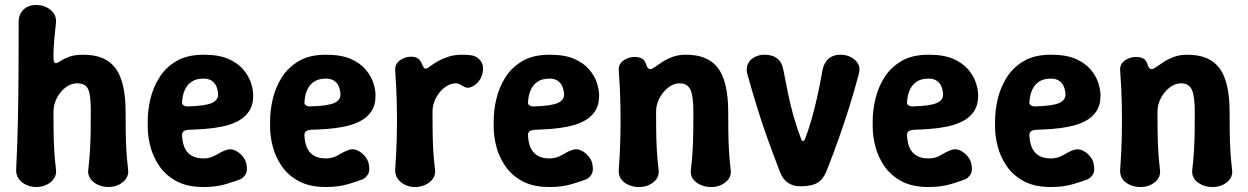

<svg xmlns="http://www.w3.org/2000/svg" viewBox="-20 -736 5019 772"><path d="M126 16Q104 16 85 7Q66 -2 55 -17.5Q44 -33 45 -54Q50 -155 52 -252.5Q54 -350 54.5 -448.5Q55 -547 55 -647Q55 -678 74 -697Q93 -716 126 -716Q148 -716 166.5 -707Q185 -698 196 -682.5Q207 -667 205 -645Q201 -608 198 -574.5Q195 -541 195 -512Q195 -494 197 -488Q199 -482 205 -482Q212 -483 224.5 -491.5Q237 -500 259 -508Q281 -516 315 -516Q405 -516 445 -461Q485 -406 485 -286Q485 -244 485.5 -207Q486 -170 488 -133.5Q490 -97 495 -55Q498 -34 487 -18Q476 -2 457 7Q438 16 416 16Q394 16 374 7Q354 -2 343 -18Q332 -34 335 -55Q340 -97 342 -133.5Q344 -170 344.5 -207Q345 -244 345 -286Q345 -332 340.5 -357Q336 -382 324 -391.5Q312 -401 290 -401Q266 -401 244.5 -385Q223 -369 209 -342.5Q195 -316 195 -286Q195 -244 195.5 -207Q196 -170 198 -133.5Q200 -97 205 -55Q208 -34 197 -18Q186 -2 167 7Q148 16 126 16Z M799 16Q733 16 689.5 -7.5Q646 -31 620.5 -68.5Q595 -106 584.5 -147.5Q574 -189 574 -225V-250Q574 -291 584.5 -337Q595 -383 620.5 -424Q646 -465 689.5 -490.5Q733 -516 799 -516Q860 -516 898.5 -499Q937 -482 959 -455.5Q981 -429 989.5 -401.5Q998 -374 998 -352Q998 -313 981 -288Q964 -263 935.5 -248.5Q907 -234 872.5 -227Q838 -220 802.5 -217.5Q767 -215 736 -214Q722 -212 717 -207Q712 -202 712 -193Q713 -165 721.5 -144Q730 -123 749 -111Q768 -99 799 -99Q826 -99 849 -113Q872 -127 890 -133Q907 -139 923.5 -132Q940 -125 953 -110.5Q966 -96 970 -80Q977 -50 967.5 -35Q958 -20 946 -15Q929 -8 889 4Q849 16 799 16ZM733 -308Q806 -310 832 -322Q858 -334 857 -357Q856 -375 850 -389Q844 -403 831 -411.5Q818 -420 799 -420Q769 -420 750.5 -407.5Q732 -395 722.5 -373Q713 -351 712 -322Q712 -316 719 -312Q726 -308 733 -308Z M1291 16Q1225 16 1181.5 -7.5Q1138 -31 1112.5 -68.5Q1087 -106 1076.5 -147.5Q1066 -189 1066 -225V-250Q1066 -291 1076.5 -337Q1087 -383 1112.5 -424Q1138 -465 1181.5 -490.5Q1225 -516 1291 -516Q1352 -516 1390.5 -499Q1429 -482 1451 -455.5Q1473 -429 1481.5 -401.5Q1490 -374 1490 -352Q1490 -313 1473 -288Q1456 -263 1427.5 -248.5Q1399 -234 1364.5 -227Q1330 -220 1294.5 -217.5Q1259 -215 1228 -214Q1214 -212 1209 -207Q1204 -202 1204 -193Q1205 -165 1213.5 -144Q1222 -123 1241 -111Q1260 -99 1291 -99Q1318 -99 1341 -113Q1364 -127 1382 -133Q1399 -139 1415.5 -132Q1432 -125 1445 -110.5Q1458 -96 1462 -80Q1469 -50 1459.5 -35Q1450 -20 1438 -15Q1421 -8 1381 4Q1341 16 1291 16ZM1225 -308Q1298 -310 1324 -322Q1350 -334 1349 -357Q1348 -375 1342 -389Q1336 -403 1323 -411.5Q1310 -420 1291 -420Q1261 -420 1242.5 -407.5Q1224 -395 1214.5 -373Q1205 -351 1204 -322Q1204 -316 1211 -312Q1218 -308 1225 -308Z M1648 16Q1627 16 1608.5 7Q1590 -2 1579 -17.5Q1568 -33 1569 -54Q1574 -124 1575.5 -188.5Q1577 -253 1575.5 -318.5Q1574 -384 1569 -452Q1567 -478 1587.5 -493Q1608 -508 1633 -508Q1651 -508 1660.5 -501Q1670 -494 1676 -480Q1680 -470 1684 -464.5Q1688 -459 1694 -460Q1701 -463 1713 -472Q1725 -481 1743 -491Q1761 -501 1784.5 -508.5Q1808 -516 1839 -516Q1848 -516 1856.5 -515.5Q1865 -515 1872 -514Q1899 -511 1914 -489Q1929 -467 1917 -431Q1912 -416 1899 -402.5Q1886 -389 1870 -384.5Q1854 -380 1840 -391Q1834 -394 1827.5 -397.5Q1821 -401 1814 -401Q1790 -401 1768.5 -385Q1747 -369 1733 -342.5Q1719 -316 1719 -286Q1719 -244 1719.5 -207Q1720 -170 1722 -133.5Q1724 -97 1729 -55Q1732 -34 1721 -18Q1710 -2 1690.5 7Q1671 16 1648 16Z M2190 16Q2124 16 2080.5 -7.5Q2037 -31 2011.5 -68.5Q1986 -106 1975.5 -147.5Q1965 -189 1965 -225V-250Q1965 -291 1975.5 -337Q1986 -383 2011.5 -424Q2037 -465 2080.5 -490.5Q2124 -516 2190 -516Q2251 -516 2289.5 -499Q2328 -482 2350 -455.5Q2372 -429 2380.5 -401.5Q2389 -374 2389 -352Q2389 -313 2372 -288Q2355 -263 2326.5 -248.5Q2298 -234 2263.5 -227Q2229 -220 2193.5 -217.5Q2158 -215 2127 -214Q2113 -212 2108 -207Q2103 -202 2103 -193Q2104 -165 2112.5 -144Q2121 -123 2140 -111Q2159 -99 2190 -99Q2217 -99 2240 -113Q2263 -127 2281 -133Q2298 -139 2314.5 -132Q2331 -125 2344 -110.5Q2357 -96 2361 -80Q2368 -50 2358.5 -35Q2349 -20 2337 -15Q2320 -8 2280 4Q2240 16 2190 16ZM2124 -308Q2197 -310 2223 -322Q2249 -334 2248 -357Q2247 -375 2241 -389Q2235 -403 2222 -411.5Q2209 -420 2190 -420Q2160 -420 2141.5 -407.5Q2123 -395 2113.5 -373Q2104 -351 2103 -322Q2103 -316 2110 -312Q2117 -308 2124 -308Z M2468 -452Q2466 -478 2486.5 -492.5Q2507 -507 2532 -507Q2550 -507 2561.5 -500.5Q2573 -494 2578 -477Q2580 -468 2585.5 -462Q2591 -456 2600 -459Q2606 -461 2617.5 -469.5Q2629 -478 2645.5 -488.5Q2662 -499 2685 -507.5Q2708 -516 2738 -516Q2828 -516 2868 -461Q2908 -406 2908 -286Q2908 -244 2908.5 -206.5Q2909 -169 2911 -132.5Q2913 -96 2918 -54Q2922 -23 2897.5 -3.5Q2873 16 2840 16Q2804 16 2779 -3.5Q2754 -23 2758 -54Q2763 -96 2765 -132.5Q2767 -169 2767.5 -206.5Q2768 -244 2768 -286Q2768 -350 2756 -375.5Q2744 -401 2713 -401Q2689 -401 2667.5 -384.5Q2646 -368 2632 -342Q2618 -316 2618 -286Q2618 -244 2618.5 -206.5Q2619 -169 2621 -132.5Q2623 -96 2628 -54Q2632 -23 2607.5 -3.5Q2583 16 2550 16Q2515 16 2490.5 -2.5Q2466 -21 2468 -53Q2473 -123 2474.5 -187.5Q2476 -252 2474.5 -317.5Q2473 -383 2468 -452Z M3198 13Q3170 13 3149 -0.5Q3128 -14 3116 -45Q3089 -115 3066 -179Q3043 -243 3023.5 -306.5Q3004 -370 2985 -438Q2979 -461 2987 -478.5Q2995 -496 3013.5 -506Q3032 -516 3054 -516Q3087 -516 3106 -500Q3125 -484 3130 -454Q3139 -407 3148.5 -360.5Q3158 -314 3171 -268Q3184 -222 3202 -175Q3204 -169 3208.5 -169Q3213 -169 3216 -175Q3234 -222 3246.5 -268Q3259 -314 3269 -360.5Q3279 -407 3287 -454Q3293 -484 3311.5 -500Q3330 -516 3359 -516H3360Q3383 -516 3402 -506Q3421 -496 3430.5 -479Q3440 -462 3433 -438Q3415 -370 3395 -306.5Q3375 -243 3352.5 -179Q3330 -115 3302 -45Q3289 -14 3266 -0.5Q3243 13 3198 13Z M3714 16Q3648 16 3604.5 -7.5Q3561 -31 3535.5 -68.5Q3510 -106 3499.5 -147.5Q3489 -189 3489 -225V-250Q3489 -291 3499.5 -337Q3510 -383 3535.5 -424Q3561 -465 3604.5 -490.5Q3648 -516 3714 -516Q3775 -516 3813.5 -499Q3852 -482 3874 -455.5Q3896 -429 3904.5 -401.5Q3913 -374 3913 -352Q3913 -313 3896 -288Q3879 -263 3850.5 -248.5Q3822 -234 3787.5 -227Q3753 -220 3717.5 -217.5Q3682 -215 3651 -214Q3637 -212 3632 -207Q3627 -202 3627 -193Q3628 -165 3636.5 -144Q3645 -123 3664 -111Q3683 -99 3714 -99Q3741 -99 3764 -113Q3787 -127 3805 -133Q3822 -139 3838.5 -132Q3855 -125 3868 -110.5Q3881 -96 3885 -80Q3892 -50 3882.5 -35Q3873 -20 3861 -15Q3844 -8 3804 4Q3764 16 3714 16ZM3648 -308Q3721 -310 3747 -322Q3773 -334 3772 -357Q3771 -375 3765 -389Q3759 -403 3746 -411.5Q3733 -420 3714 -420Q3684 -420 3665.5 -407.5Q3647 -395 3637.5 -373Q3628 -351 3627 -322Q3627 -316 3634 -312Q3641 -308 3648 -308Z M4206 16Q4140 16 4096.5 -7.5Q4053 -31 4027.5 -68.5Q4002 -106 3991.5 -147.5Q3981 -189 3981 -225V-250Q3981 -291 3991.5 -337Q4002 -383 4027.5 -424Q4053 -465 4096.5 -490.5Q4140 -516 4206 -516Q4267 -516 4305.5 -499Q4344 -482 4366 -455.5Q4388 -429 4396.5 -401.5Q4405 -374 4405 -352Q4405 -313 4388 -288Q4371 -263 4342.5 -248.5Q4314 -234 4279.5 -227Q4245 -220 4209.5 -217.5Q4174 -215 4143 -214Q4129 -212 4124 -207Q4119 -202 4119 -193Q4120 -165 4128.5 -144Q4137 -123 4156 -111Q4175 -99 4206 -99Q4233 -99 4256 -113Q4279 -127 4297 -133Q4314 -139 4330.5 -132Q4347 -125 4360 -110.5Q4373 -96 4377 -80Q4384 -50 4374.5 -35Q4365 -20 4353 -15Q4336 -8 4296 4Q4256 16 4206 16ZM4140 -308Q4213 -310 4239 -322Q4265 -334 4264 -357Q4263 -375 4257 -389Q4251 -403 4238 -411.5Q4225 -420 4206 -420Q4176 -420 4157.5 -407.5Q4139 -395 4129.5 -373Q4120 -351 4119 -322Q4119 -316 4126 -312Q4133 -308 4140 -308Z M4484 -452Q4482 -478 4502.5 -492.5Q4523 -507 4548 -507Q4566 -507 4577.5 -500.5Q4589 -494 4594 -477Q4596 -468 4601.5 -462Q4607 -456 4616 -459Q4622 -461 4633.5 -469.5Q4645 -478 4661.5 -488.5Q4678 -499 4701 -507.5Q4724 -516 4754 -516Q4844 -516 4884 -461Q4924 -406 4924 -286Q4924 -244 4924.5 -206.5Q4925 -169 4927 -132.5Q4929 -96 4934 -54Q4938 -23 4913.5 -3.5Q4889 16 4856 16Q4820 16 4795 -3.5Q4770 -23 4774 -54Q4779 -96 4781 -132.5Q4783 -169 4783.5 -206.5Q4784 -244 4784 -286Q4784 -350 4772 -375.5Q4760 -401 4729 -401Q4705 -401 4683.5 -384.5Q4662 -368 4648 -342Q4634 -316 4634 -286Q4634 -244 4634.5 -206.5Q4635 -169 4637 -132.5Q4639 -96 4644 -54Q4648 -23 4623.5 -3.5Q4599 16 4566 16Q4531 16 4506.5 -2.5Q4482 -21 4484 -53Q4489 -123 4490.5 -187.5Q4492 -252 4490.5 -317.5Q4489 -383 4484 -452Z"/></svg>

Font: Winky Sans SemiBold
Style: Regular
Weight: 600
Designer: Simon Atzbach
Foundry: typofactur
Version: Version 1.205